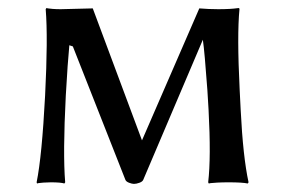

<svg xmlns="http://www.w3.org/2000/svg" viewBox="-20 -452 715 476"><path d="M143.1 -214.8Q135.7 -70.8 141.6 0L139.6 2.9Q130.4 0 106 0Q96.2 0 87.6 0.7Q79.1 1.5 75.2 2L71.8 2.9L70.8 0Q84 -65.4 91.8 -214.8Q99.1 -358.4 93.3 -429.2L95.2 -432.1Q96.2 -431.6 98.9 -431.2Q101.6 -430.7 110.6 -429.9Q119.6 -429.2 130.4 -429.2L210 -431.2L332 -104L474.1 -431.2Q497.6 -429.2 521 -429.2Q536.1 -429.2 549.1 -429.9Q562 -430.7 567.4 -431.6L572.8 -432.1L573.7 -429.2Q567.4 -365.2 574.2 -229L576.7 -179.2Q582.5 -63 596.2 0L594.2 2.9Q580.6 0 546.4 0Q530.8 0 518.6 0.7Q506.3 1.5 502 2L497.6 2.9L496.1 0Q503.4 -61.5 497.1 -179.2L494.1 -229Q487.3 -323.2 482.9 -353.5L335 -5.9Q333 -1.5 325.4 1.2Q317.9 3.9 312 3.9Q307.6 3.9 300.3 1.2Q293 -1.5 291 -5.9L160.6 -336.9L151.9 -339.8Q147.9 -299.3 143.1 -214.8Z"/></svg>

Font: Linux Biolinum G
Style: Regular
Weight: 400
Designer: Philipp H. Poll
Foundry: Philipp H. Poll
Version: Version 1.1.0 ; ttfautohint (v1.6)